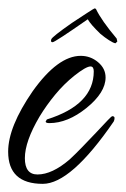

<svg xmlns="http://www.w3.org/2000/svg" viewBox="-25 -440 308 471"><path d="M80 11Q-5 11 -5 -68Q-5 -129 55 -216Q117 -303 173 -303Q197 -303 215.5 -287.5Q234 -272 234 -250Q234 -213 187 -175Q141 -138 96 -138Q87 -138 87 -142L90 -147Q205 -183 205 -265Q205 -277 197 -277Q186 -277 157 -254Q132 -234 110.5 -208Q89 -182 72 -154Q36 -93 36 -52Q36 -12 67 -12Q103 -12 146 -49Q160 -62 176 -78.5Q192 -95 211 -115Q248 -155 250 -155Q256 -155 256 -150.5Q256 -146 254 -142Q149 11 80 11ZM258.2 -333.8Q252.9 -334.6 242.4 -341.4Q231.9 -348.1 221.3 -357Q209.3 -368.6 201.5 -377.5Q193.8 -386.5 190.3 -392.7Q109.5 -336.4 104 -336.4Q98.4 -336.4 100.8 -343.6Q102.8 -349.8 151.5 -383.8Q170.8 -396.3 187.6 -407.5Q204.4 -418.7 207.9 -419.6L210.5 -417.8Q223.6 -390.1 261.2 -345.4L262.8 -338.2Z"/></svg>

Font: Qwigley
Style: Regular
Weight: 400
Designer: Robert E. Leuschke
Foundry: Robert E. Leuschke
Version: Version 1.010; ttfautohint (v1.8.3)